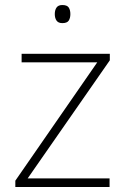

<svg xmlns="http://www.w3.org/2000/svg" viewBox="-20 -744 499 764"><path d="M416 0H41V-25L367 -496H66V-530H417V-504L90 -34H416ZM228 -724Q247 -724 253.5 -714Q260 -704 260 -688Q260 -672 253.5 -662Q247 -652 228 -652Q212 -652 205 -662Q198 -672 198 -688Q198 -704 205 -714Q212 -724 228 -724Z"/></svg>

Font: Noto Sans Hebrew ExtraLight
Style: Regular
Weight: 250
Designer: Monotype Design Team
Foundry: Monotype Imaging Inc.
Version: Version 2.003